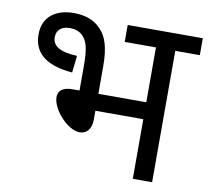

<svg xmlns="http://www.w3.org/2000/svg" viewBox="-73 -713 862 793"><g transform="rotate(10 358.5 -316.0)"><path d="M174 -632C104 -632 46 -598 46 -520C46 -435 110 -397 210 -389L218 -460C142 -464 114 -484 114 -521C114 -549 133 -568 169 -568C196 -568 218 -559 232 -538C246 -518 253 -489 253 -426V-321H224C180 -321 164 -302 164 -278C164 -227 232 -151 283 -151C309 -151 332 -169 332 -213V-250H533V0H614V-551H717V-622H402V-551H533V-321H332V-437C332 -520 315 -560 291 -586C262 -619 223 -632 174 -632Z"/></g></svg>

Font: Noto Sans Devanagari UI
Style: Regular
Weight: 400
Designer: Jelle Bosma - Monotype Design Team
Foundry: Monotype Imaging Inc.
Version: Version 2.003